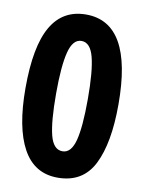

<svg xmlns="http://www.w3.org/2000/svg" viewBox="-83 -784 640 852"><g transform="rotate(10 236.5 -357.5)"><path d="M236 10Q131 10 79 -84.5Q27 -179 27 -357Q27 -545 79 -635Q131 -725 236 -725Q446 -725 446 -357Q446 -182 397.5 -86Q349 10 236 10ZM237 -109Q276 -109 292 -169.5Q308 -230 308 -357Q308 -482 292 -544Q276 -606 236 -606Q197 -606 181 -543.5Q165 -481 165 -357Q165 -231 180.5 -170Q196 -109 237 -109Z"/></g></svg>

Font: Noto Sans Gurmukhi Condensed
Style: Bold
Weight: 700
Width: 3
Designer: Jelle Bosma - Monotype Design Team
Foundry: Monotype Imaging Inc.
Version: Version 2.004; ttfautohint (v1.8.4.7-5d5b)